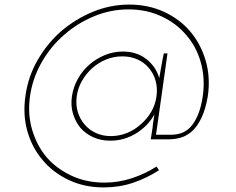

<svg xmlns="http://www.w3.org/2000/svg" viewBox="-20 -608 1030 838"><path d="M315 -188Q320 -224 338 -255.5Q356 -287 383 -311Q410 -335 443.5 -348.5Q477 -362 514 -362Q549 -362 579 -349Q609 -336 629 -312Q650 -288 659 -256Q668 -224 663 -188Q658 -151 640 -120Q622 -89 595 -66Q568 -41 534 -27.5Q500 -14 464 -14Q428 -14 398.5 -27.5Q369 -41 349 -65Q329 -88 319.5 -119.5Q310 -151 315 -188ZM887 -188Q899 -271 877.5 -344Q856 -417 810 -471Q764 -525 695.5 -556.5Q627 -588 544 -588Q462 -588 385.5 -556.5Q309 -525 246 -471Q185 -417 143.5 -344.5Q102 -272 91 -189Q79 -106 100 -33.5Q121 39 168 93Q214 147 282 178.5Q350 210 433 210Q500 210 560 190Q620 170 674 135Q671 131 668.5 127Q666 123 663 119Q613 151 555 170Q497 189 436 189Q357 189 292.5 159Q228 129 184 79Q141 28 120.5 -41Q100 -110 111 -188Q122 -266 161.5 -335.5Q201 -405 260 -456Q318 -507 390.5 -537Q463 -567 541 -567Q619 -567 684 -537Q749 -507 792 -456Q837 -405 856.5 -335.5Q876 -266 865 -188Q858 -140 843.5 -106Q829 -72 810 -52Q793 -35 772.5 -27.5Q752 -20 728 -20H661L711 -375H695Q689 -348 684.5 -321Q680 -294 675 -267Q661 -317 619 -350Q577 -383 516 -383Q475 -383 437.5 -367.5Q400 -352 370 -326Q340 -300 320 -264Q300 -228 294 -188Q288 -147 298.5 -112Q309 -77 331 -50Q354 -24 387 -9Q420 6 461 6Q523 6 575 -26.5Q627 -59 654 -109Q652 -94 649.5 -79.5Q647 -65 646 -51L638 0H719Q744 0 769.5 -7.5Q795 -15 818 -35Q841 -56 859 -93Q877 -130 887 -188Z"/></svg>

Font: Josefin Slab ExtraLight
Style: Italic
Weight: 250
Italic angle: -12°
Designer: Santiago Orozco
Foundry: Typemade
Version: Version 2.100